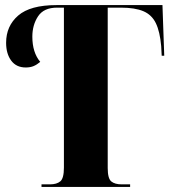

<svg xmlns="http://www.w3.org/2000/svg" viewBox="-20 -734 670 754"><path d="M143 0V-10H176Q203 -10 217 -22Q231 -34 231 -76V-704H204Q152 -704 129.5 -670Q107 -636 107 -590Q107 -528 138 -491Q125 -480 112 -474.5Q99 -469 81 -469Q44 -469 24 -496Q4 -523 4 -566Q4 -632 51.5 -673Q99 -714 202 -714H618L625 -515H615L613 -553Q608 -610 592 -643Q576 -676 543 -690Q510 -704 455 -704H403V-74Q403 -33 417 -21.5Q431 -10 458 -10H491V0Z"/></svg>

Font: Noto Serif Display SemiCondensed ExtraBold
Style: Regular
Weight: 800
Width: 4
Designer: Monotype Design Team
Foundry: Monotype Imaging Inc.
Version: Version 2.009